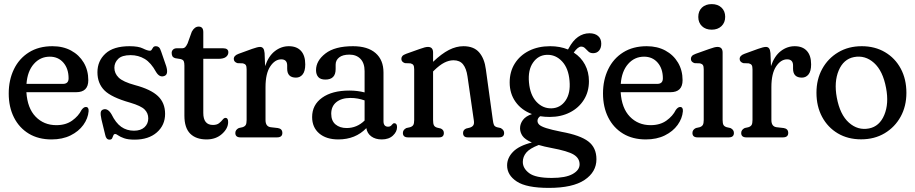

<svg xmlns="http://www.w3.org/2000/svg" viewBox="-20 -669 4457 935"><path d="M410 -278.5Q410 -220 351 -220H108.5Q113.5 -142 153.5 -100.8Q193.5 -59.5 254.5 -59.5Q300.5 -59.5 331.5 -81.8Q362.5 -104 377 -133.5Q387.5 -148 398 -148Q413 -148 411.5 -127Q408.5 -92 385.8 -60.5Q363 -29 323.5 -9.5Q284 10 231 10Q167 10 120.2 -18.2Q73.5 -46.5 48 -97Q22.5 -147.5 22.5 -214Q22.5 -279.5 47.8 -331.8Q73 -384 120.8 -414Q168.5 -444 235.5 -444Q287 -444 326.2 -422.8Q365.5 -401.5 387.8 -364Q410 -326.5 410 -278.5ZM222.5 -393Q176 -393 144.8 -357.5Q113.5 -322 109 -260.5H286.5Q314 -260.5 314 -287.5Q314 -334.5 288.8 -363.8Q263.5 -393 222.5 -393Z M632.5 -32.5Q665.5 -32.5 683.8 -49.5Q702 -66.5 702 -92.5Q702 -118 684.2 -135.8Q666.5 -153.5 614 -169Q522 -195 488.2 -229.2Q454.5 -263.5 454.5 -317Q454.5 -372 493.5 -408Q532.5 -444 611 -444Q654 -444 676 -433Q698 -422 710 -422Q716 -422 719 -427.5Q722 -433 726 -438.5Q730 -444 739.5 -444Q747.5 -444 753.8 -438.8Q760 -433.5 765 -417.5L789.5 -346.5Q801 -307.5 781.5 -299.5Q757.5 -289.5 740 -318.5Q715.5 -363.5 684.8 -382Q654 -400.5 616 -400.5Q574 -400.5 555.5 -382.2Q537 -364 537 -339Q537 -311.5 558 -291Q579 -270.5 637.5 -254.5Q714.5 -234 749.2 -201Q784 -168 784 -114.5Q784 -59.5 743.8 -24.2Q703.5 11 635.5 11Q603 11 584.2 4.2Q565.5 -2.5 555.8 -9.5Q546 -16.5 541.5 -16.5Q534.5 -16.5 532 -9.5Q529.5 -2.5 526.2 4.2Q523 11 513.5 11Q497 11 492.5 -11.5L474 -87.5Q469 -110.5 470.5 -121.5Q472 -132.5 483 -136Q505 -143 523 -112.5Q543.5 -70.5 570.2 -51.5Q597 -32.5 632.5 -32.5Z M859 -381.5 834 -385.5Q822.5 -389 819.2 -396Q816 -403 816 -411.5Q816 -421 822.8 -427.5Q829.5 -434 841.5 -434H868.5Q876 -434 881.5 -439Q887 -444 893.5 -457.5L914 -514.5Q927.5 -539.5 947.5 -539.5Q970 -539.5 970 -512.5V-434H1065.5Q1092 -434 1092 -414.5Q1092 -400.5 1080.2 -391.5Q1068.5 -382.5 1043 -382.5H970V-119Q970 -60.5 1017 -60.5Q1036 -60.5 1046.8 -69Q1057.5 -77.5 1064.2 -86.2Q1071 -95 1078.5 -95Q1091 -95 1091 -74.5Q1091 -43.5 1061.2 -16.8Q1031.5 10 986 10Q934.5 10 906.2 -18.2Q878 -46.5 878 -106V-349.5Q878 -363.5 874.8 -371Q871.5 -378.5 859 -381.5Z M1268.5 -410.5 1271 -347Q1287.5 -396 1318.5 -420Q1349.5 -444 1386.5 -444Q1425 -444 1445.8 -421.2Q1466.5 -398.5 1466.5 -355.5Q1466.5 -322.5 1454 -306.8Q1441.5 -291 1421.5 -291Q1378.5 -291 1378.5 -334.5V-350Q1378.5 -380 1349.5 -380Q1319 -380 1296 -345.5Q1273 -311 1273 -244.5V-84.5Q1273 -53 1298 -49.5L1333 -45.5Q1355 -42 1355 -21.5Q1355 0 1329 0H1151Q1126 0 1126 -21.5Q1126 -37 1143 -45.5L1161 -49.5Q1172 -53 1176.5 -60.2Q1181 -67.5 1181 -84.5V-331.5Q1181 -346 1177 -352Q1173 -358 1163 -360.5L1136 -361.5Q1118.5 -367.5 1118.5 -382Q1118.5 -398.5 1142 -407L1208 -431Q1234.5 -440.5 1246.5 -440.5Q1256 -440.5 1261.5 -433.8Q1267 -427 1268.5 -410.5Z M1500 -99Q1500 -158.5 1548.8 -193.2Q1597.5 -228 1681 -228Q1720.5 -228 1755.5 -219V-322.5Q1755.5 -361.5 1735.5 -382.2Q1715.5 -403 1681.5 -403Q1649 -403 1631.8 -389.5Q1614.5 -376 1614.5 -354V-332.5Q1614.5 -281.5 1564.5 -281.5Q1540.5 -281.5 1529.8 -294Q1519 -306.5 1519 -327.5Q1519 -373 1564.8 -408.5Q1610.5 -444 1699 -444Q1770.5 -444 1809 -410.5Q1847.5 -377 1847.5 -316V-79Q1847.5 -52 1870 -52Q1882 -52 1889 -62Q1894.5 -69 1900 -69Q1913.5 -69 1913.5 -50Q1913.5 -27.5 1893.5 -8.8Q1873.5 10 1839 10Q1808 10 1788 -4.8Q1768 -19.5 1764 -45Q1711 10 1627.5 10Q1568.5 10 1534.2 -19.5Q1500 -49 1500 -99ZM1593 -115Q1593 -80.5 1614 -63Q1635 -45.5 1668 -45.5Q1718 -45.5 1755.5 -82V-180Q1740 -185.5 1723 -188.8Q1706 -192 1686.5 -192Q1643.5 -192 1618.2 -171.8Q1593 -151.5 1593 -115Z M2089 -413V-368Q2130.5 -407.5 2166.2 -425.8Q2202 -444 2237 -444Q2287.5 -444 2313.5 -413.8Q2339.5 -383.5 2346 -331.5L2380 -84.5Q2382 -68 2385.5 -60.5Q2389 -53 2400 -49.5L2418 -45.5Q2435 -36.5 2435 -21.5Q2435 0 2410 0H2258Q2235 0 2235 -21.5Q2235 -36.5 2250 -43L2268 -47.5Q2279.5 -51 2284.8 -58.8Q2290 -66.5 2287.5 -82.5L2256.5 -297.5Q2251 -335.5 2235 -355.5Q2219 -375.5 2188.5 -375.5Q2166.5 -375.5 2143.5 -363.8Q2120.5 -352 2093.5 -325.5L2089 -321V-84.5Q2089 -67 2093 -59Q2097 -51 2108.5 -47.5L2127 -43Q2141.5 -36 2141.5 -21.5Q2141.5 0 2118.5 0H1967Q1942 0 1942 -21.5Q1942 -37 1959 -45.5L1977 -49.5Q1988 -53 1992.5 -60.2Q1997 -67.5 1997 -84.5V-331.5Q1997 -346 1993 -352Q1989 -358 1979 -360.5L1952 -361.5Q1934.5 -367.5 1934.5 -382Q1934.5 -390.5 1939.5 -396.2Q1944.5 -402 1958 -407L2022.5 -430Q2039 -436 2048 -438.2Q2057 -440.5 2064 -440.5Q2089 -440.5 2089 -413Z M2715 -27Q2805.5 -10.5 2845 19.8Q2884.5 50 2884.5 106.5Q2884.5 168.5 2826.8 207.2Q2769 246 2653 246Q2544 246 2496.8 215Q2449.5 184 2449.5 136.5Q2449.5 100 2478.5 70.2Q2507.5 40.5 2570 25Q2536 10 2524.2 -7.5Q2512.5 -25 2512.5 -44.5Q2512.5 -66 2526.5 -84.8Q2540.5 -103.5 2570.5 -113.5Q2519.5 -132.5 2490.8 -172.8Q2462 -213 2462 -267.5Q2462 -320 2487 -359.8Q2512 -399.5 2556.5 -421.8Q2601 -444 2659.5 -444Q2707 -444 2746 -428L2749 -433Q2769.5 -471.5 2795 -489.2Q2820.5 -507 2850.5 -507Q2877 -507 2892.5 -493.8Q2908 -480.5 2908 -456.5Q2908 -435 2897.2 -422.5Q2886.5 -410 2868.5 -410Q2854 -410 2845.5 -418Q2837 -426 2829.2 -434Q2821.5 -442 2810 -442Q2794.5 -442 2774 -413Q2809.5 -390.5 2828.8 -354.2Q2848 -318 2848 -273.5Q2848 -222 2823.2 -182.8Q2798.5 -143.5 2755.2 -121.5Q2712 -99.5 2657 -99.5Q2633 -99.5 2610.5 -103Q2597.5 -93.5 2597.5 -80.5Q2597.5 -70 2606 -61.8Q2614.5 -53.5 2639.8 -45.2Q2665 -37 2715 -27ZM2643 -402Q2601 -400.5 2575.8 -364.2Q2550.5 -328 2556 -267.5Q2561.5 -206.5 2592.5 -173.2Q2623.5 -140 2666.5 -141.5Q2709 -143 2734 -179.2Q2759 -215.5 2753.5 -275.5Q2748.5 -336.5 2717.2 -370Q2686 -403.5 2643 -402ZM2526 119.5Q2526 151 2557 174.2Q2588 197.5 2667 197.5Q2734.5 197.5 2768.5 178.5Q2802.5 159.5 2802.5 131.5Q2802.5 101.5 2774 84Q2745.5 66.5 2665 51.5Q2630 45 2603.5 37Q2559.5 54 2542.8 74.2Q2526 94.5 2526 119.5Z M3304 -278.5Q3304 -220 3245 -220H3002.5Q3007.5 -142 3047.5 -100.8Q3087.5 -59.5 3148.5 -59.5Q3194.5 -59.5 3225.5 -81.8Q3256.5 -104 3271 -133.5Q3281.5 -148 3292 -148Q3307 -148 3305.5 -127Q3302.5 -92 3279.8 -60.5Q3257 -29 3217.5 -9.5Q3178 10 3125 10Q3061 10 3014.2 -18.2Q2967.5 -46.5 2942 -97Q2916.5 -147.5 2916.5 -214Q2916.5 -279.5 2941.8 -331.8Q2967 -384 3014.8 -414Q3062.5 -444 3129.5 -444Q3181 -444 3220.2 -422.8Q3259.5 -401.5 3281.8 -364Q3304 -326.5 3304 -278.5ZM3116.5 -393Q3070 -393 3038.8 -357.5Q3007.5 -322 3003 -260.5H3180.5Q3208 -260.5 3208 -287.5Q3208 -334.5 3182.8 -363.8Q3157.5 -393 3116.5 -393Z M3446 -524.5Q3416 -524.5 3398.2 -541.8Q3380.5 -559 3380.5 -586.5Q3380.5 -615 3398.2 -632Q3416 -649 3446 -649Q3475.5 -649 3493.5 -632Q3511.5 -615 3511.5 -587Q3511.5 -559 3493.5 -541.8Q3475.5 -524.5 3446 -524.5ZM3499 -413V-84.5Q3499 -68 3503.2 -60.5Q3507.5 -53 3519 -49.5L3537 -45.5Q3554 -37.5 3554 -21.5Q3554 0 3529 0H3377Q3352 0 3352 -21.5Q3352 -37.5 3369 -45.5L3387 -49.5Q3398 -53 3402.5 -60.5Q3407 -68 3407 -84.5V-331.5Q3407 -346 3403 -352Q3399 -358 3389 -360.5L3362 -361.5Q3344.5 -367.5 3344.5 -382Q3344.5 -390.5 3349.5 -396.2Q3354.5 -402 3368 -407L3432.5 -430Q3449 -436 3458 -438.2Q3467 -440.5 3474 -440.5Q3499 -440.5 3499 -413Z M3732 -410.5 3734.5 -347Q3751 -396 3782 -420Q3813 -444 3850 -444Q3888.5 -444 3909.2 -421.2Q3930 -398.5 3930 -355.5Q3930 -322.5 3917.5 -306.8Q3905 -291 3885 -291Q3842 -291 3842 -334.5V-350Q3842 -380 3813 -380Q3782.5 -380 3759.5 -345.5Q3736.5 -311 3736.5 -244.5V-84.5Q3736.5 -53 3761.5 -49.5L3796.5 -45.5Q3818.5 -42 3818.5 -21.5Q3818.5 0 3792.5 0H3614.5Q3589.5 0 3589.5 -21.5Q3589.5 -37 3606.5 -45.5L3624.5 -49.5Q3635.5 -53 3640 -60.2Q3644.5 -67.5 3644.5 -84.5V-331.5Q3644.5 -346 3640.5 -352Q3636.5 -358 3626.5 -360.5L3599.5 -361.5Q3582 -367.5 3582 -382Q3582 -398.5 3605.5 -407L3671.5 -431Q3698 -440.5 3710 -440.5Q3719.5 -440.5 3725 -433.8Q3730.5 -427 3732 -410.5Z M4176.5 -444Q4240.5 -444 4289.8 -415Q4339 -386 4366.5 -334.8Q4394 -283.5 4394 -217Q4394 -152 4366 -101Q4338 -50 4288.2 -20.2Q4238.5 9.5 4173.5 9.5Q4109 9.5 4060 -19.5Q4011 -48.5 3983.5 -99.8Q3956 -151 3956 -217.5Q3956 -282.5 3984 -333.5Q4012 -384.5 4061.8 -414.2Q4111.5 -444 4176.5 -444ZM4212 -43.5Q4263 -53.5 4286.2 -109Q4309.5 -164.5 4295 -240.5Q4279.5 -324 4236.2 -362.8Q4193 -401.5 4138.5 -391Q4087.5 -381 4064.2 -325.5Q4041 -270 4055 -194Q4070.5 -110.5 4114 -71.8Q4157.5 -33 4212 -43.5Z"/></svg>

Font: Fraunces 144pt SuperSoft
Style: Regular
Weight: 400
Version: Version 1.000;[b76b70a41]